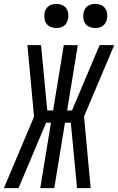

<svg xmlns="http://www.w3.org/2000/svg" viewBox="-49 -967 607 987"><path d="M-29 0 126 -367 92 -735H162L194 -399H224L279 -735H351L296 -399H321L463 -735H538L383 -368L417 0H347L315 -336H285L230 0H158L213 -336H188L88 -99L46 0ZM440 -823Q426 -823 412 -828.5Q398 -834 390 -845Q382 -856 380 -870.5Q378 -885 380 -900Q382 -910 387 -919.5Q392 -929 401 -935.5Q410 -942 420 -944.5Q430 -947 441 -947Q455 -947 469 -941.5Q483 -936 491 -925Q499 -914 501.5 -899.5Q504 -885 501 -870Q499 -860 494 -850.5Q489 -841 480 -834.5Q471 -828 461 -825.5Q451 -823 440 -823ZM240 -823Q226 -823 212 -828.5Q198 -834 190 -845Q182 -856 180 -870.5Q178 -885 180 -900Q182 -910 187 -919.5Q192 -929 201 -935.5Q210 -942 220 -944.5Q230 -947 241 -947Q255 -947 269 -941.5Q283 -936 291 -925Q299 -914 301.5 -899.5Q304 -885 301 -870Q299 -860 294 -850.5Q289 -841 280 -834.5Q271 -828 261 -825.5Q251 -823 240 -823Z"/></svg>

Font: Iosevka
Style: Italic
Weight: 400
Italic angle: -9°
Monospace: yes
Designer: Belleve Invis
Foundry: Belleve Invis
Version: Version 32.5.0; ttfautohint (v1.8.4)